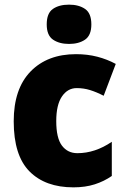

<svg xmlns="http://www.w3.org/2000/svg" viewBox="-20 -796 542 826"><path d="M296 10Q175 10 107 -58.5Q39 -127 39 -274Q39 -414 111.5 -488.5Q184 -563 307 -563Q356 -563 398.5 -552Q441 -541 478 -521L426 -384Q395 -400 367.5 -408.5Q340 -417 310 -417Q271 -417 246.5 -381Q222 -345 222 -275Q222 -202 246.5 -169.5Q271 -137 313 -137Q389 -137 461 -186V-39Q428 -16 387.5 -3Q347 10 296 10ZM277 -776Q319 -776 346 -757.5Q373 -739 373 -691Q373 -644 346 -625.5Q319 -607 277 -607Q235 -607 208 -625.5Q181 -644 181 -691Q181 -739 207.5 -757.5Q234 -776 277 -776Z"/></svg>

Font: Noto Sans Bengali SemiCondensed Black
Style: Regular
Weight: 900
Width: 4
Designer: Joana Ranito - Universal Thirst; Jelle Bosma - Monotype Design Team
Foundry: Universal Thirst ehf.
Version: Version 3.000; ttfautohint (v1.8.4.7-5d5b)